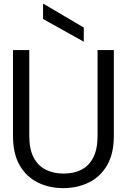

<svg xmlns="http://www.w3.org/2000/svg" viewBox="-20 -958 654 990"><path d="M306 12Q234 12 175 -17Q116 -46 81.5 -105.5Q47 -165 47 -258V-700H131V-257Q131 -189 153.5 -146Q176 -103 216 -83Q256 -63 308 -63Q361 -63 400 -83Q439 -103 461 -146Q483 -189 483 -257V-700H567V-258Q567 -165 532 -105.5Q497 -46 438 -17Q379 12 306 12ZM412 -743 202 -860V-938H205L412 -816Z"/></svg>

Font: DM Sans 36pt
Style: Regular
Weight: 400
Designer: Colophon Foundry, Jonny Pinhorn
Foundry: Colophon Foundry
Version: Version 4.004;gftools[0.9.30]